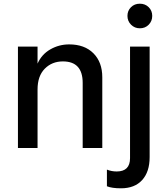

<svg xmlns="http://www.w3.org/2000/svg" viewBox="-20 -800 906 1038"><path d="M77 -548H183V-456Q205 -506 252 -533Q299 -560 354 -560Q437 -560 485 -512Q533 -464 533 -382V0H427V-352Q427 -468 320 -468Q261 -468 222 -428.5Q183 -389 183 -316V0H77ZM558 207V117Q583 127 611 127Q683 127 683 55V-548H789V49Q789 129 748.5 173.5Q708 218 634 218Q585 218 558 207ZM669 -714Q669 -742 688 -761Q707 -780 736 -780Q765 -780 784 -761Q803 -742 803 -714Q803 -686 784 -666.5Q765 -647 736 -647Q708 -647 688.5 -666.5Q669 -686 669 -714Z"/></svg>

Font: Application Medium
Style: Regular
Weight: 500
Designer: Wei Huang
Foundry: Wei Huang
Version: Version 0.012